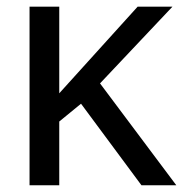

<svg xmlns="http://www.w3.org/2000/svg" viewBox="-20 -548 541 568"><path d="M155.3 -188.5V0H67.4V-528.3H155.3V-272L387.2 -528.3H490.2L275.9 -301.3L501.5 0H398.4L219.7 -241.2Z"/></svg>

Font: Arimo Nerd Font
Style: Regular
Weight: 400
Designer: Steve Matteson
Foundry: Monotype Imaging Inc.
Version: Version 1.33;Nerd Fonts 3.2.1